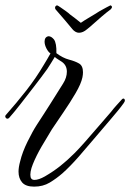

<svg xmlns="http://www.w3.org/2000/svg" viewBox="-32 -527 485 715"><path d="M379 -507Q381 -507 383 -505Q385 -503 385 -501Q385 -497 380 -492Q365 -481 347.5 -466Q330 -451 315 -437.5Q300 -424 292 -418Q277 -405 262 -405Q255 -405 248.5 -409Q242 -413 238 -418Q230 -428 210 -451.5Q190 -475 175 -492Q173 -495 173 -498Q173 -502 175.5 -504.5Q178 -507 181 -507Q184 -506 193.5 -499.5Q203 -493 213.5 -485.5Q224 -478 229 -473Q236 -468 247 -459.5Q258 -451 269 -442Q282 -451 296.5 -459.5Q311 -468 319 -473Q326 -478 339 -485.5Q352 -493 364.5 -499.5Q377 -506 379 -507ZM95 168Q64 168 50.5 152.5Q37 137 37 112Q37 96 43 74Q51 40 70.5 0.5Q90 -39 105 -62Q117 -80 129 -99Q141 -118 154 -138L203 -216Q217 -238 217 -260Q217 -284 198 -297L184 -306Q176 -311 172 -315L158 -292L144 -270Q123 -241 96 -206Q69 -171 44 -139Q19 -107 2 -88Q-1 -85 -4 -85Q-9 -85 -11.5 -90Q-14 -95 -10 -99Q29 -143 65.5 -189.5Q102 -236 132 -287L144 -307L156 -328Q148 -333 141 -346.5Q134 -360 134 -372Q134 -389 148 -392H149Q159 -392 169 -380Q179 -366 178 -329Q202 -311 225 -305Q248 -299 262.5 -290.5Q277 -282 277 -258Q277 -254 276.5 -249Q276 -244 275 -239Q270 -215 249.5 -180Q229 -145 204 -108.5Q179 -72 161 -45Q143 -16 123 18.5Q103 53 90.5 84Q78 115 82 133Q85 143 96 143Q112 143 135 130Q166 112 192 91.5Q218 71 246 43Q261 28 284.5 1.5Q308 -25 334 -55.5Q360 -86 382 -111Q391 -123 402 -135L422 -157Q425 -160 427 -160Q433 -160 433 -152Q433 -149 428 -142Q418 -128 405.5 -113Q393 -98 382 -85Q356 -55 324.5 -17.5Q293 20 261.5 56Q230 92 201 118Q178 138 153 153Q128 168 95 168Z"/></svg>

Font: Birthstone Bounce
Style: Regular
Weight: 400
Designer: Robert E. Leuschke
Foundry: Rob Leuschke
Version: Version 1.010; ttfautohint (v1.8.3)